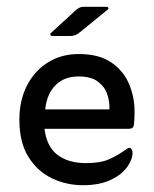

<svg xmlns="http://www.w3.org/2000/svg" viewBox="-20 -536 452 565"><path d="M130 -439 203 -506Q209 -511 214 -513.5Q219 -516 227 -516H293Q298 -516 299 -512.5Q300 -509 296 -507L215 -441Q203 -430 186 -430H134Q130 -430 128.5 -433.5Q127 -437 130 -439ZM111 -157Q117 -105 149 -80.5Q181 -56 233 -56Q275 -56 300 -67Q325 -78 346 -93Q350 -95 353.5 -98Q357 -101 360 -101Q365 -101 367.5 -96.5Q370 -92 370 -87Q370 -66 353.5 -43.5Q337 -21 304.5 -6Q272 9 224 9Q175 9 132.5 -11.5Q90 -32 63.5 -74.5Q37 -117 37 -184Q37 -240 59 -283.5Q81 -327 120.5 -352Q160 -377 212 -377Q271 -377 307 -352.5Q343 -328 359.5 -289.5Q376 -251 376 -208Q376 -195 375.5 -186Q375 -177 374 -169Q373 -157 359 -157ZM113 -214H302Q303 -237 295.5 -259Q288 -281 268 -296Q248 -311 211 -311Q169 -311 143.5 -285.5Q118 -260 113 -214Z"/></svg>

Font: Zain
Style: Regular
Weight: 400
Designer: Zain,Boutros
Foundry: Mobile Telecommunications Company (Zain), 2024
Version: Version 1.51; ttfautohint (v1.8.4)